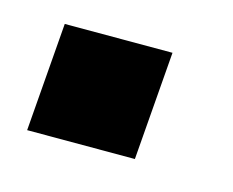

<svg xmlns="http://www.w3.org/2000/svg" viewBox="-39 -191 293 241"><g transform="rotate(15 107.5 -70.5)"><path d="M21.1 -141H161.1L150 0H10Z"/></g></svg>

Font: Poland Can Into
Style: Of Regular
Weight: 500
Foundry: Cannot Into Space Fonts
Version: Version 1.01